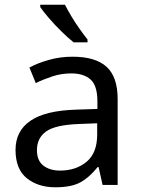

<svg xmlns="http://www.w3.org/2000/svg" viewBox="-20 -786 601 816"><path d="M288 -545Q386 -545 433 -502Q480 -459 480 -365V0H416L399 -76H395Q360 -32 321.5 -11Q283 10 215 10Q142 10 94 -28.5Q46 -67 46 -149Q46 -229 109 -272.5Q172 -316 303 -320L394 -323V-355Q394 -422 365 -448Q336 -474 283 -474Q241 -474 203 -461.5Q165 -449 132 -433L105 -499Q140 -518 188 -531.5Q236 -545 288 -545ZM314 -259Q214 -255 175.5 -227Q137 -199 137 -148Q137 -103 164.5 -82Q192 -61 235 -61Q303 -61 348 -98.5Q393 -136 393 -214V-262ZM256 -766Q267 -744 283.5 -716.5Q300 -689 318.5 -663Q337 -637 352 -618V-606H293Q270 -624 241 -652.5Q212 -681 187.5 -709.5Q163 -738 151 -756V-766Z"/></svg>

Font: Noto Sans Tifinagh Azawagh
Style: Regular
Weight: 400
Designer: JamraPatel
Foundry: JamraPatel LLC
Version: Version 2.006; ttfautohint (v1.8.4.7-5d5b)